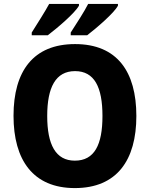

<svg xmlns="http://www.w3.org/2000/svg" viewBox="-20 -950 765 980"><path d="M582 -921V-930H430C411 -892 372 -832 341 -784V-770H425C473 -807 563 -884 582 -921ZM383 -921V-930H231C211 -893 173 -833 142 -784V-770H224C275 -809 362 -883 383 -921ZM676 -358C676 -584 578 -725 363 -725C150 -725 49 -587 49 -359C49 -133 149 10 362 10C577 10 676 -133 676 -358ZM221 -358C221 -504 264 -587 363 -587C462 -587 503 -505 503 -358C503 -211 462 -130 362 -130C264 -130 221 -212 221 -358Z"/></svg>

Font: Noto Sans Georgian SemiCondensed ExtraBold
Style: Regular
Weight: 800
Width: 4
Designer: Monotype Design Team, Akaki Razmadze
Foundry: Google LLC
Version: Version 2.005